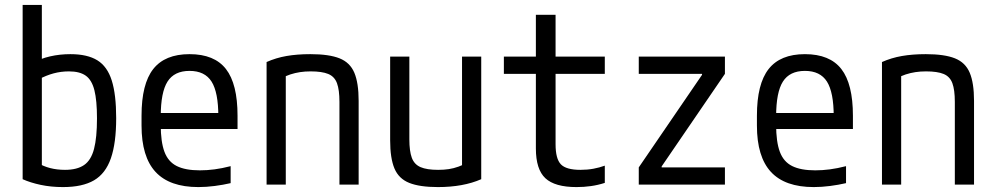

<svg xmlns="http://www.w3.org/2000/svg" viewBox="-20 -750 4040 780"><path d="M236 10Q187 10 145 1Q103 -8 72 -22V-730H150V-46L132 -89Q179 -60 244 -60Q293 -60 321.5 -79.5Q350 -99 362 -145Q374 -191 374 -269Q374 -342 363.5 -383.5Q353 -425 328.5 -442.5Q304 -460 260 -460Q228 -460 198 -452Q168 -444 136 -427L111 -493Q144 -512 183.5 -521Q223 -530 266 -530Q335 -530 375.5 -505Q416 -480 434 -423Q452 -366 452 -270Q452 -169 430.5 -107Q409 -45 362 -17.5Q315 10 236 10Z M786 10Q669 10 612 -51.5Q555 -113 555 -240V-280Q555 -409 602.5 -469.5Q650 -530 750 -530Q851 -530 898 -469.5Q945 -409 945 -280V-226H594V-291H885L867 -268V-277Q867 -375 839.5 -418.5Q812 -462 750 -462Q688 -462 660.5 -418.5Q633 -375 633 -277V-243Q633 -174 648 -133.5Q663 -93 698 -75.5Q733 -58 792 -58Q821 -58 851.5 -62Q882 -66 917 -75V-6Q887 1 852.5 5.5Q818 10 786 10Z M1063 -498Q1101 -515 1144 -522.5Q1187 -530 1241 -530Q1317 -530 1359.5 -513Q1402 -496 1419.5 -454.5Q1437 -413 1437 -340V0H1359V-336Q1359 -385 1349 -412Q1339 -439 1313.5 -449.5Q1288 -460 1242 -460Q1219 -460 1199 -457Q1179 -454 1159 -447.5Q1139 -441 1115 -428L1141 -478V0H1063Z M1759 10Q1685 10 1642.5 -7Q1600 -24 1582.5 -65.5Q1565 -107 1565 -180V-520H1643V-184Q1643 -136 1653 -109Q1663 -82 1688.5 -71Q1714 -60 1760 -60Q1784 -60 1803.5 -63Q1823 -66 1842.5 -73Q1862 -80 1885 -92L1857 -42V-520H1935V-22Q1862 10 1759 10Z M2322 10Q2234 10 2195.5 -26Q2157 -62 2157 -147V-450H2027V-520H2157V-690H2237V-520H2437V-450H2237V-164Q2237 -105 2258.5 -82.5Q2280 -60 2338 -60Q2366 -60 2390.5 -64.5Q2415 -69 2437 -77V-7Q2409 2 2380.5 6Q2352 10 2322 10Z M2575 0V-70L2832 -446V-450H2575V-520H2925V-450L2668 -74V-70H2925V0Z M3286 10Q3169 10 3112 -51.5Q3055 -113 3055 -240V-280Q3055 -409 3102.5 -469.5Q3150 -530 3250 -530Q3351 -530 3398 -469.5Q3445 -409 3445 -280V-226H3094V-291H3385L3367 -268V-277Q3367 -375 3339.5 -418.5Q3312 -462 3250 -462Q3188 -462 3160.5 -418.5Q3133 -375 3133 -277V-243Q3133 -174 3148 -133.5Q3163 -93 3198 -75.5Q3233 -58 3292 -58Q3321 -58 3351.5 -62Q3382 -66 3417 -75V-6Q3387 1 3352.5 5.5Q3318 10 3286 10Z M3563 -498Q3601 -515 3644 -522.5Q3687 -530 3741 -530Q3817 -530 3859.5 -513Q3902 -496 3919.5 -454.5Q3937 -413 3937 -340V0H3859V-336Q3859 -385 3849 -412Q3839 -439 3813.5 -449.5Q3788 -460 3742 -460Q3719 -460 3699 -457Q3679 -454 3659 -447.5Q3639 -441 3615 -428L3641 -478V0H3563Z"/></svg>

Font: M PLUS 1 Code
Style: Regular
Weight: 400
Designer: Coji Morishita
Foundry: UNDERFOREST DESIGN
Version: Version 1.005